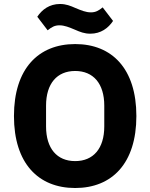

<svg xmlns="http://www.w3.org/2000/svg" viewBox="-20 -931 754 963"><path d="M433 -762C486 -762 523 -790 547 -826L495 -894C474 -877 459 -869 436 -869C410 -869 387 -879 358 -891C333 -902 311 -911 281 -911C228 -911 191 -883 167 -847L219 -779C240 -796 255 -804 278 -804C304 -804 327 -794 356 -782C381 -771 403 -762 433 -762ZM357 12C542 12 664 -112 664 -349C664 -586 542 -710 357 -710C172 -710 50 -586 50 -349C50 -112 172 12 357 12ZM357 -123C266 -123 211 -186 211 -297V-401C211 -512 266 -575 357 -575C448 -575 503 -512 503 -401V-297C503 -186 448 -123 357 -123Z"/></svg>

Font: IBM Plex Sans Thai Looped
Style: Bold
Weight: 700
Designer: Mike Abbink, Paul van der Laan, Pieter van Rosmalen, Ben Mitchell, Mark Frömberg
Foundry: Bold Monday
Version: Version 1.1